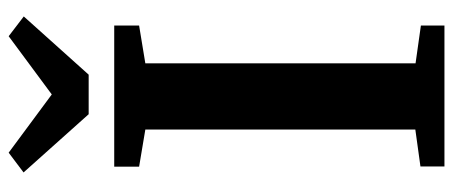

<svg xmlns="http://www.w3.org/2000/svg" viewBox="-314 -706 1020 432"><g transform="rotate(-90 196.0 -490.0)"><path d="M120.5 -65.5V-673L37 -687V-743H354.5V-687L269.5 -673V-65L354.5 -53V0H37.5V-54ZM155 -800.5 24 -947 68.5 -980.5 199.5 -883.5 330.5 -980.5 375 -946.5 244 -800.5Z"/></g></svg>

Font: Merriweather 36pt
Style: Bold
Weight: 700
Designer: Eben Sorkin
Foundry: Eben Sorkin
Version: Version 2.100